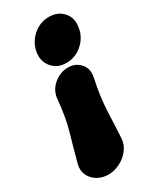

<svg xmlns="http://www.w3.org/2000/svg" viewBox="-237 -580 675 827"><g transform="rotate(-30 100.0 -166.5)"><path d="M122 -295Q160 -295 183 -269Q206 -243 198 -203Q188 -157 183.5 -123Q179 -89 177 -59Q175 -29 174 5Q173 39 170 85Q168 115 149 139.5Q130 164 101.5 178Q73 192 44 192Q15 192 -9 178Q-33 164 -44.5 139.5Q-56 115 -48 85Q-36 39 -26 5Q-16 -29 -8 -59Q0 -89 6 -123Q12 -157 16 -203Q21 -243 52.5 -269Q84 -295 122 -295ZM160 -525Q205 -525 231 -495Q257 -465 249 -420Q242 -376 207.5 -345.5Q173 -315 128 -315Q84 -315 58 -345.5Q32 -376 39 -420Q47 -465 81.5 -495Q116 -525 160 -525Z"/></g></svg>

Font: Winky Sans Black
Style: Italic
Weight: 900
Italic angle: -8.97852°
Designer: Simon Atzbach
Foundry: typofactur
Version: Version 1.205